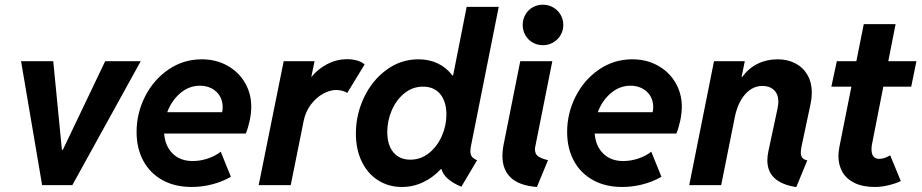

<svg xmlns="http://www.w3.org/2000/svg" viewBox="-20 -781 3889 810"><path d="M68.8 -522.9H204.6L241.2 -148.9H245.1L423.8 -522.9H573.7L285.2 0H157.7Z M556.2 -224.6Q556.2 -303.2 592 -374Q627.9 -444.8 690.9 -487.8Q753.9 -530.8 831.1 -530.8Q891.1 -530.8 939 -504.2Q986.8 -477.5 1013.4 -431.9Q1040 -386.2 1040 -331.1Q1040 -303.2 1033.4 -272.5Q1026.9 -241.7 1017.1 -217.8H672.4Q676.3 -165 708.3 -133.3Q740.2 -101.6 793 -101.6Q825.7 -101.6 858.2 -112.8Q890.6 -124 911.1 -141.1L954.1 -35.2Q918.5 -14.6 875.5 -3.4Q832.5 7.8 788.6 7.8Q717.3 7.8 664.8 -21.5Q612.3 -50.8 584.2 -103.3Q556.2 -155.8 556.2 -224.6ZM917 -307.6Q919.4 -317.4 919.4 -329.1Q919.4 -355.5 907.2 -376Q895 -396.5 873 -408Q851.1 -419.4 823.7 -419.4Q777.3 -419.4 740.5 -387.9Q703.6 -356.4 685.5 -307.6Z M1176.8 -522.9H1307.1L1293.5 -457.5H1294.9Q1320.3 -489.3 1360.1 -510.3Q1399.9 -531.2 1444.8 -531.2Q1470.2 -531.2 1489.7 -524.7Q1509.3 -518.1 1518.1 -508.8L1444.8 -388.7Q1438 -394 1425 -397.7Q1412.1 -401.4 1398.9 -401.4Q1371.6 -401.4 1342.5 -385.3Q1313.5 -369.1 1291.3 -339.6Q1269 -310.1 1261.2 -271.5L1206.5 0H1071.3Z M1842.3 -67.9H1840.3Q1806.6 -31.7 1764.6 -12Q1722.7 7.8 1675.3 7.8Q1620.1 7.8 1575.9 -19.8Q1531.7 -47.4 1506.6 -98.6Q1481.4 -149.9 1481.4 -217.8Q1481.4 -297.4 1515.6 -369.6Q1549.8 -441.9 1610.4 -486.3Q1670.9 -530.8 1745.1 -530.8Q1791 -530.8 1827.4 -513.2Q1863.8 -495.6 1888.2 -462.9H1891.6L1948.7 -752H2084L1967.3 -167Q1964.4 -153.3 1964.4 -142.6Q1964.4 -128.9 1970.7 -120.4Q1977.1 -111.8 1992.7 -105L1926.3 6.8Q1890.6 -8.3 1869.9 -26.4Q1849.1 -44.4 1842.3 -67.9ZM1863.3 -297.9Q1863.3 -352.1 1837.4 -383.8Q1811.5 -415.5 1764.6 -415.5Q1720.7 -415.5 1686.3 -387.7Q1651.9 -359.9 1632.8 -315.7Q1613.8 -271.5 1613.8 -224.1Q1613.8 -169.4 1639.6 -138.4Q1665.5 -107.4 1710.9 -107.4Q1754.9 -107.4 1789.6 -135Q1824.2 -162.6 1843.8 -206.8Q1863.3 -251 1863.3 -297.9Z M2099.6 -123.5Q2099.6 -147.5 2105.5 -175.3L2174.8 -522.9H2310.1L2238.3 -163.1Q2236.8 -156.7 2236.8 -151.4Q2236.8 -129.4 2252.7 -119.9Q2268.6 -110.4 2292 -105.5L2245.1 7.8Q2170.4 2 2135 -31.5Q2099.6 -64.9 2099.6 -123.5ZM2185.1 -675.8Q2185.1 -699.2 2196.3 -719Q2207.5 -738.8 2227.1 -750Q2246.6 -761.2 2270.5 -761.2Q2293.9 -761.2 2313.7 -749.8Q2333.5 -738.3 2345 -718.8Q2356.4 -699.2 2356.4 -675.8Q2356.4 -652.3 2345 -632.8Q2333.5 -613.3 2313.7 -601.8Q2293.9 -590.3 2270.5 -590.3Q2246.6 -590.3 2227.1 -601.6Q2207.5 -612.8 2196.3 -632.6Q2185.1 -652.3 2185.1 -675.8Z M2372.6 -224.6Q2372.6 -303.2 2408.4 -374Q2444.3 -444.8 2507.3 -487.8Q2570.3 -530.8 2647.5 -530.8Q2707.5 -530.8 2755.4 -504.2Q2803.2 -477.5 2829.8 -431.9Q2856.4 -386.2 2856.4 -331.1Q2856.4 -303.2 2849.9 -272.5Q2843.3 -241.7 2833.5 -217.8H2488.8Q2492.7 -165 2524.7 -133.3Q2556.6 -101.6 2609.4 -101.6Q2642.1 -101.6 2674.6 -112.8Q2707 -124 2727.5 -141.1L2770.5 -35.2Q2734.9 -14.6 2691.9 -3.4Q2648.9 7.8 2605 7.8Q2533.7 7.8 2481.2 -21.5Q2428.7 -50.8 2400.6 -103.3Q2372.6 -155.8 2372.6 -224.6ZM2733.4 -307.6Q2735.8 -317.4 2735.8 -329.1Q2735.8 -355.5 2723.6 -376Q2711.4 -396.5 2689.5 -408Q2667.5 -419.4 2640.1 -419.4Q2593.8 -419.4 2556.9 -387.9Q2520 -356.4 2502 -307.6Z M3217.3 -104.5Q3217.3 -122.6 3221.7 -143.1L3260.3 -323.7Q3263.7 -341.8 3263.7 -351.6Q3263.7 -383.8 3245.1 -401.1Q3226.6 -418.5 3197.3 -418.5Q3154.8 -418.5 3123.8 -383.5Q3092.8 -348.6 3080.1 -287.6L3022.5 0H2887.7L2992.2 -522.9H3122.1L3108.4 -455.6H3110.4Q3138.2 -493.2 3176.3 -512Q3214.4 -530.8 3260.7 -530.8Q3303.2 -530.8 3335.9 -513.4Q3368.7 -496.1 3386.7 -464.4Q3404.8 -432.6 3404.8 -390.1Q3404.8 -367.2 3399.9 -344.2L3361.8 -164.6Q3358.4 -149.4 3358.4 -137.7Q3358.4 -122.6 3365 -115Q3371.6 -107.4 3385.7 -104.5L3339.4 8.3Q3217.3 -10.3 3217.3 -104.5Z M3517.1 -123Q3517.1 -139.6 3521 -160.2L3571.8 -415.5H3487.3L3510.3 -522.9H3592.8L3624 -679.2H3758.3L3727.5 -522.9H3846.2L3824.2 -415.5H3706.5L3659.2 -174.8Q3656.7 -164.1 3656.7 -150.9Q3656.7 -110.8 3689.9 -110.8Q3702.1 -110.8 3714.8 -115.7Q3727.5 -120.6 3735.4 -126L3780.3 -17.1Q3758.8 -6.8 3728.5 0.5Q3698.2 7.8 3671.4 7.8Q3620.1 7.8 3585.4 -9Q3550.8 -25.9 3533.9 -55.4Q3517.1 -85 3517.1 -123Z"/></svg>

Font: Reddit Sans Fudge
Style: Bold
Weight: 700
Italic angle: -11.25°
Designer: Stephen Hutchings
Version: Version 1.013